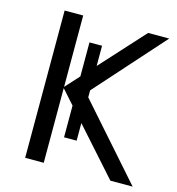

<svg xmlns="http://www.w3.org/2000/svg" viewBox="-106 -806 831 899"><g transform="rotate(15 309.0 -357.0)"><path d="M309 -140H248V-600H309ZM618 0H510L187 -362V0H97V-714H187V-368L502 -714H604L294 -367Z"/></g></svg>

Font: Noto Sans IKEA
Style: Regular
Weight: 400
Designer: Monotype Design Team
Foundry: Monotype Imaging Inc.
Version: Version 2.001